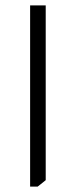

<svg xmlns="http://www.w3.org/2000/svg" viewBox="-20 -694 282 714"><path d="M150 -674V-24L120 0H92V-674Z"/></svg>

Font: Almarai Light
Style: Regular
Weight: 300
Designer: Boutros International 2019
Foundry: Created by Boutros International 2019
Version: Version 1.10